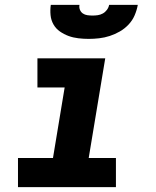

<svg xmlns="http://www.w3.org/2000/svg" viewBox="-20 -770 640 790"><path d="M54 0V-120H198L246 -410H134V-530H413L345 -120H457V0ZM345 -610Q324 -610 302.5 -612.5Q281 -615 262 -622Q243 -629 226.5 -640.5Q210 -652 200 -669.5Q190 -687 188 -708Q186 -729 189 -750H307Q305 -739 309 -729.5Q313 -720 321 -714.5Q329 -709 339.5 -707.5Q350 -706 361 -706Q371 -706 382 -707.5Q393 -709 403 -714.5Q413 -720 420 -729.5Q427 -739 429 -750H547Q543 -728 534 -707Q525 -686 509 -669Q493 -652 473 -640.5Q453 -629 431.5 -622Q410 -615 388 -612.5Q366 -610 345 -610Z"/></svg>

Font: Iosevka Curly HvExObl
Style: Regular
Weight: 900
Width: 7
Italic angle: -9°
Monospace: yes
Designer: Belleve Invis
Foundry: Belleve Invis
Version: Version 11.1.0; ttfautohint (v1.8.3)